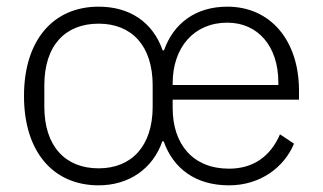

<svg xmlns="http://www.w3.org/2000/svg" viewBox="-20 -544 969 576"><path d="M276 -39C176 -39 113 -105 113 -224V-288C113 -408 176 -473 276 -473C374 -473 438 -408 438 -288V-224C438 -105 374 -39 276 -39ZM498 -289V-294C498 -402 562 -476 662 -476C754 -476 815 -405 815 -297V-289ZM667 12C762 12 833 -43 862 -113L820 -141C791 -74 739 -38 667 -38C559 -38 498 -111 498 -220V-245H877V-272C877 -422 792 -524 662 -524C568 -524 501 -475 472 -393H468C438 -478 369 -524 276 -524C140 -524 52 -424 52 -256C52 -88 140 12 276 12C368 12 439 -39 467 -120H471C500 -38 567 12 667 12Z"/></svg>

Font: IBM Plex Devanagari Light
Style: Regular
Weight: 300
Designer: Mike Abbink, Paul van der Laan, Pieter van Rosmalen, Erin McLaughlin
Foundry: Bold Monday
Version: Version 1.0